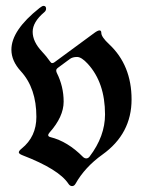

<svg xmlns="http://www.w3.org/2000/svg" viewBox="-20 -627 503 657"><path d="M19 -457Q19 -523.4 115.2 -599.6Q124.5 -606.9 128.9 -606.9Q137.7 -606.9 137.7 -597.2Q137.7 -590.3 131.3 -585Q91.8 -551.8 91.8 -518.1Q91.8 -484.4 123.5 -450.7Q139.2 -434.1 151.4 -416.5Q154.8 -411.1 158.7 -411.1Q162.6 -411.1 166.5 -414.1L303.2 -514.6Q314.5 -522.9 320.6 -522.9Q326.7 -522.9 326.7 -514.2Q326.7 -500.5 353.5 -475.6Q430.2 -403.8 430.2 -286.6Q430.2 -169.4 330.6 -98.1Q270.5 -55.2 238.3 2Q233.9 9.8 226.6 9.8Q219.2 9.8 213.9 1.5Q181.2 -47.9 57.1 -95.7Q44.4 -100.6 44.4 -105.7Q44.4 -110.8 54.2 -118.7Q104.5 -159.2 104.5 -227.1Q104.5 -325.2 51.3 -383.3Q19 -418.5 19 -457ZM152.8 -157.7Q211.4 -143.1 263.7 -90.3Q269 -85 275.4 -85Q281.7 -85 286.6 -91.3Q339.4 -160.6 339.4 -235.4Q339.4 -344.2 280.3 -408.7Q258.8 -432.1 243.7 -432.1Q228.5 -432.1 219.2 -425.3L178.2 -395Q172.4 -390.6 172.4 -386.2Q172.4 -381.8 174.3 -377.9Q197.8 -331.1 197.8 -279.3Q197.8 -227.5 149.4 -173.3Q145 -168.5 145 -164.1Q145 -159.7 152.8 -157.7Z"/></svg>

Font: UnifrakturMaguntia18
Style: Book
Weight: 400
Designer: j. 'mach' wust, Gerrit Ansmann, Georg Duffner, based on a font by Peter Wiegel, original typeface by Carl Albert Fahrenw
Version: Version 2017-03-19